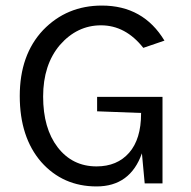

<svg xmlns="http://www.w3.org/2000/svg" viewBox="-20 -659 685 690"><path d="M564 0H500L490 -108Q448 11 327 11Q206 11 128 -77Q51 -166 51 -314Q51 -462 135 -551Q220 -639 346 -639Q495 -639 571 -513L495 -487Q431 -568 343 -568Q257 -568 195 -497Q135 -426 135 -312Q135 -198 187 -130Q240 -61 327 -61Q401 -61 444 -110Q487 -159 487 -251V-253L329 -259V-311H564Z"/></svg>

Font: Karla Neue
Style: Regular
Weight: 400
Designer: Jonathan Pinhorn
Foundry: PYRS Fontlab Ltd. / Made with FontLab
Version: Version 1.000;PS 001.001;hotconv 1.0.56